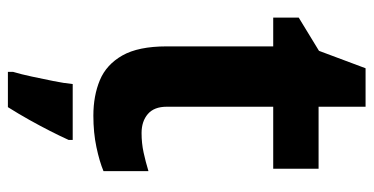

<svg xmlns="http://www.w3.org/2000/svg" viewBox="-244 -458 923 474"><g transform="rotate(90 217.0 -220.5)"><path d="M308 -109Q333 -109 356 -114Q379 -119 402 -126V-15Q378 -5 342.5 2.5Q307 10 265 10Q216 10 177.5 -6Q139 -22 116.5 -61.5Q94 -101 94 -171V-434H23V-497L105 -547L148 -662H243V-546H396V-434H243V-171Q243 -140 261 -124.5Q279 -109 308 -109ZM325 71Q315 93 302.5 117.5Q290 142 275.5 168Q261 194 244 221H157V208Q163 188 168.5 162Q174 136 179.5 109Q185 82 187 61H325Z"/></g></svg>

Font: Noto Sans Hebrew
Style: Bold
Weight: 700
Designer: Monotype Design Team
Foundry: Monotype Imaging Inc.
Version: Version 2.003